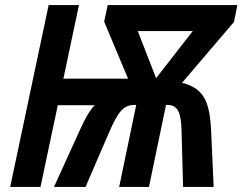

<svg xmlns="http://www.w3.org/2000/svg" viewBox="-20 -734 952 754"><path d="M20 0H139L207 -321H352C331 -299 314 -268 295 -226L192 0H316L407 -211C446 -301 466 -322 511 -322H515L448 0H565L632 -322H636C679 -322 691 -292 693 -220L699 0H819L809 -224C803 -338 779 -387 695 -409L899 -648L912 -714H403L389 -649L483 -425H229L290 -714H171ZM593 -427 521 -612H737Z"/></svg>

Font: Noto Sans SemiCondensed SemiBold
Style: Italic
Weight: 600
Width: 4
Italic angle: -12°
Designer: Monotype Design Team
Foundry: Monotype Imaging Inc.
Version: Version 2.013